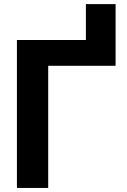

<svg xmlns="http://www.w3.org/2000/svg" viewBox="-20 -924 624 944"><path d="M63.2 0H217V-600.5H548.3V-903.8H402.3V-727.3H63.2Z"/></svg>

Font: Magic Ui Pro
Style: Bold
Weight: 700
Designer: Stefan Endress, Andreas Faust
Version: Version 1.000;FEAKit 1.0